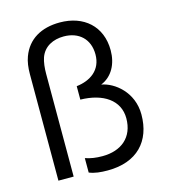

<svg xmlns="http://www.w3.org/2000/svg" viewBox="-115 -858 854 964"><g transform="rotate(-15 312.0 -376.0)"><path d="M72.9 0H152.1V-533.3C152.1 -563.5 155.2 -593.8 163.5 -617.7C182.3 -669.8 231.3 -692.7 285.4 -692.7C363.5 -692.7 416.7 -644.8 416.7 -564.6C416.7 -482.3 356.2 -442.7 284.4 -434.4V-364.6C403.1 -362.5 483.3 -308.3 483.3 -214.6C483.3 -115.6 416.7 -61.5 318.8 -61.5C284.4 -61.5 258.3 -65.6 230.2 -75V0C258.3 11.5 289.6 14.6 326 14.6C479.2 14.6 561.5 -75 561.5 -213.5C561.5 -330.2 471.9 -399 405.2 -410.4C464.6 -434.4 495.8 -493.8 495.8 -564.6C495.8 -690.6 408.3 -765.6 284.4 -765.6C188.5 -765.6 116.7 -725 86.5 -642.7C77.1 -617.7 72.9 -587.5 72.9 -553.1Z"/></g></svg>

Font: Manrope3
Style: Regular
Weight: 400
Width: 4
Designer: Mikhail Sharanda
Foundry: Mikhail Sharanda
Version: Version 3.000;PS 003.000;hotconv 1.0.88;makeotf.lib2.5.64775